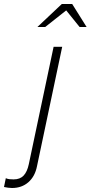

<svg xmlns="http://www.w3.org/2000/svg" viewBox="-147 -726 453 960"><path d="M-87 214Q-97 214 -107 212.5Q-117 211 -127 209L-118 165Q-109 169 -99 170Q-89 171 -79 171Q-47 171 -29 152Q-11 133 -3 95L121 -492H164L38 105Q28 156 -5 185Q-38 214 -87 214ZM40 -591 162 -706H214L286 -591H251L184 -674L79 -591Z"/></svg>

Font: Red Hat Display VF
Style: Italic
Weight: 300
Italic angle: -12°
Designer: Pentagram, MCKL
Foundry: Pentagram, MCKL
Version: Version 1.023